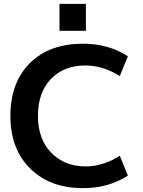

<svg xmlns="http://www.w3.org/2000/svg" viewBox="-20 -967 743 997"><path d="M289 -807V-947H426V-807ZM424 -627Q311 -627 244 -556.5Q177 -486 177 -365Q177 -245 246 -174Q315 -103 424 -103Q515 -103 602 -158L644 -55Q543 10 411 10Q240 10 137 -91.5Q34 -193 34 -365Q34 -538 135 -639Q236 -740 411 -740Q543 -740 644 -675L602 -572Q515 -627 424 -627Z"/></svg>

Font: M PLUS 1p
Style: Bold
Weight: 700
Version: Version 1.062